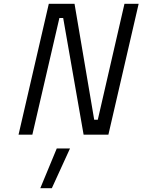

<svg xmlns="http://www.w3.org/2000/svg" viewBox="-20 -712 753 1015"><path d="M280 73H350L254 283H193ZM78 0 238 -692H374L478 -79H497L638 -692H713L553 0H422L314 -617H294L151 0Z"/></svg>

Font: TitilliumWebItalic
Style: Italic
Weight: 400
Italic angle: -13°
Version: Version 1.001;PS 57.000;hotconv 1.0.70;makeotf.lib2.5.55311